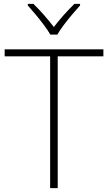

<svg xmlns="http://www.w3.org/2000/svg" viewBox="-20 -968 555 988"><path d="M277 0H238V-678H4V-714H512V-678H277ZM239 -790Q227 -811 206.5 -838.5Q186 -866 163.5 -893Q141 -920 123 -940V-948H152Q179 -922 207 -890Q235 -858 257 -829Q279 -858 307.5 -890Q336 -922 363 -948H392V-940Q374 -920 351 -893Q328 -866 307.5 -838.5Q287 -811 275 -790Z"/></svg>

Font: Noto Sans Kannada ExtraLight
Style: Regular
Weight: 200
Designer: Jelle Bosma - Monotype Design Team
Foundry: Monotype Imaging Inc.
Version: Version 2.005; ttfautohint (v1.8.4.7-5d5b)